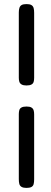

<svg xmlns="http://www.w3.org/2000/svg" viewBox="-20 -715 251 939"><path d="M109 -297Q94 -297 85.5 -302Q77 -307 74.5 -315.5Q72 -324 72 -334V-654Q72 -667 75 -676.5Q78 -686 86 -690.5Q94 -695 110 -695Q126 -695 134 -690Q142 -685 144.5 -675.5Q147 -666 147 -652V-334Q147 -323 144.5 -314.5Q142 -306 133.5 -301.5Q125 -297 109 -297ZM109 204Q94 204 85.5 199Q77 194 74.5 184.5Q72 175 72 161V-157Q72 -168 74.5 -176.5Q77 -185 85.5 -189.5Q94 -194 110 -194Q126 -194 134 -189Q142 -184 144.5 -175.5Q147 -167 147 -156V162Q147 176 144.5 185.5Q142 195 133.5 199.5Q125 204 109 204Z"/></svg>

Font: Fredoka Expanded
Style: Regular
Weight: 400
Width: 7
Designer: Ben Nathan
Foundry: Milena B. Brandão, Ben Nathan
Version: Version 2.001